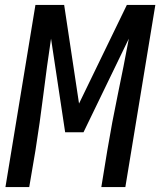

<svg xmlns="http://www.w3.org/2000/svg" viewBox="-20 -755 647 775"><path d="M2 0 123 -735H239L299 -337L492 -735H607L486 0H389L413 -147Q432 -261 455.5 -373.5Q479 -486 500 -599L317 -221H243L186 -599Q169 -486 155 -373Q141 -260 123 -147L98 0Z"/></svg>

Font: Iosevka Curly Medium Extended
Style: Italic
Weight: 500
Width: 7
Italic angle: -9°
Monospace: yes
Designer: Belleve Invis
Foundry: Belleve Invis
Version: Version 11.1.0; ttfautohint (v1.8.3)